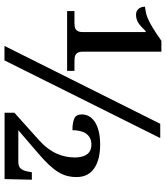

<svg xmlns="http://www.w3.org/2000/svg" viewBox="40 -800 759 880"><g transform="rotate(90 420.0 -359.5)"><path d="M122.1 -647Q110.4 -635.3 101.1 -626.7Q91.8 -618.2 83.3 -613Q74.7 -607.9 65.9 -605.5Q57.1 -603 46.4 -603Q29.8 -603 20 -614.5Q10.3 -626 10.3 -644Q22 -646 33 -647.5Q43.9 -648.9 60.5 -655.5Q77.1 -662.1 102.1 -676.8Q127 -691.4 166.5 -719.2H216.3V-358.9Q216.3 -346.2 219.7 -338.6Q223.1 -331.1 228.8 -327.1Q234.4 -323.2 241.9 -322Q249.5 -320.8 258.3 -320.8H304.2V-287.1H30.3V-320.8H85.4Q94.2 -320.8 101.6 -322Q108.9 -323.2 114.5 -327.1Q120.1 -331.1 123.3 -338.6Q126.5 -346.2 126.5 -358.9V-647ZM256.3 0H189.9L546.9 -713.9H612.3ZM791 -330.6Q791 -307.1 785.6 -286.6Q780.3 -266.1 767.6 -245.6Q754.9 -225.1 734.1 -203.1Q713.4 -181.2 682.1 -154.3L576.2 -63.5H721.2Q744.1 -63.5 753.2 -75.7Q762.2 -87.9 765.1 -104.5L769 -125.5H803.2L800.3 -0.5H496.1V-45.4L623 -159.2Q645 -179.2 660.2 -199.7Q675.3 -220.2 684.3 -241Q693.4 -261.7 697.3 -282.2Q701.2 -302.7 701.2 -322.3Q701.2 -338.9 698 -352.8Q694.8 -366.7 687.7 -377Q680.7 -387.2 669.4 -392.8Q658.2 -398.4 642.1 -398.4Q624 -398.4 611.3 -391.4Q598.6 -384.3 590.8 -372.3Q583 -360.4 579.6 -344.5Q576.2 -328.6 576.2 -311.5Q542.5 -311.5 523.2 -319.8Q503.9 -328.1 503.9 -354.5Q503.9 -372.6 512.7 -387.9Q521.5 -403.3 538.8 -414.6Q556.2 -425.8 582 -432.1Q607.9 -438.5 642.1 -438.5Q711.9 -438.5 751.5 -410.9Q791 -383.3 791 -330.6Z"/></g></svg>

Font: Droid Serif
Style: Regular
Weight: 400
Designer: Monotype Design team
Foundry: Monotype Imaging Inc.
Version: Version 1.03